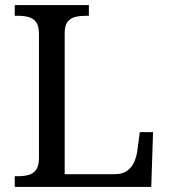

<svg xmlns="http://www.w3.org/2000/svg" viewBox="-20 -734 663 754"><path d="M38 0V-42H51Q74 -42 92.5 -47Q111 -52 122 -67.5Q133 -83 133 -114V-600Q133 -632 122 -647Q111 -662 92.5 -667Q74 -672 51 -672H38V-714H329V-672H316Q294 -672 275.5 -667.5Q257 -663 245.5 -648.5Q234 -634 234 -604V-50H431Q461 -50 479.5 -63.5Q498 -77 507 -98Q516 -119 519 -140L529 -215H581L574 0Z"/></svg>

Font: Noto Serif Lao
Style: Regular
Weight: 400
Designer: Monotype Design Team
Foundry: Monotype Imaging Inc.
Version: Version 2.003